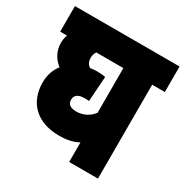

<svg xmlns="http://www.w3.org/2000/svg" viewBox="-146 -744 838 866"><g transform="rotate(30 272.5 -311.0)"><path d="M545 -489V-622H0V-489H35C31 -476 28 -463 28 -447C28 -405 48 -371 78 -348C56 -321 46 -287 46 -251C46 -149 112 -80 229 -80C271 -80 302 -87 329 -102V0H479V-489ZM196 -248C196 -273 215 -284 245 -284C253 -284 259 -284 269 -283L278 -413C264 -416 250 -417 234 -417C222 -417 210 -416 199 -414C185 -423 178 -437 178 -456C178 -469 182 -480 188 -489H329V-256C308 -229 278 -213 243 -213C215 -213 196 -222 196 -248Z"/></g></svg>

Font: Noto Sans Devanagari ExtraCondensed Black
Style: Regular
Weight: 900
Width: 2
Designer: Jelle Bosma - Monotype Design Team
Foundry: Monotype Imaging Inc.
Version: Version 2.004